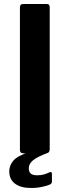

<svg xmlns="http://www.w3.org/2000/svg" viewBox="-20 -762 346 954"><path d="M213 -742Q227 -742 227 -726V-22Q227 -10 221.5 -5Q216 0 203 0H99Q87 0 83 -4.5Q79 -9 79 -18V-725Q79 -742 94 -742ZM26 89Q26 60 46.5 36Q67 12 127 -7L219 -3Q165 17 144 34.5Q123 52 123 74Q123 92 133 100.5Q143 109 164 109Q184 109 199 104.5Q214 100 224 95Q238 88 238 102V140Q238 149 230 154Q218 160 191.5 166Q165 172 134 172Q83 172 54.5 150.5Q26 129 26 89Z"/></svg>

Font: Libre Franklin Thin SemiBold
Style: Regular
Weight: 600
Version: Version 3.000